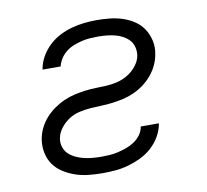

<svg xmlns="http://www.w3.org/2000/svg" viewBox="-65 -599 730 678"><g transform="rotate(-10 300.0 -260.0)"><path d="M251 8Q226 8 201.5 5.5Q177 3 154.5 -4.5Q132 -12 112 -24.5Q92 -37 78.5 -55.5Q65 -74 60 -98Q55 -122 59 -147Q62 -166 71 -185Q80 -204 94 -220Q108 -236 125.5 -248.5Q143 -261 162 -269.5Q181 -278 200.5 -282.5Q220 -287 239.5 -289.5Q259 -292 278.5 -292.5Q298 -293 318 -294Q338 -295 357.5 -300Q377 -305 395 -316Q413 -327 426.5 -344.5Q440 -362 443 -381Q445 -397 441 -411.5Q437 -426 427.5 -436Q418 -446 405 -453Q392 -460 377.5 -463.5Q363 -467 348.5 -468.5Q334 -470 318 -470Q304 -470 289 -469Q274 -468 259.5 -464.5Q245 -461 230.5 -455.5Q216 -450 203.5 -440.5Q191 -431 182 -417.5Q173 -404 170 -390V-389H105V-391Q109 -414 121 -435Q133 -456 150.5 -472.5Q168 -489 189.5 -500Q211 -511 233 -517Q255 -523 277.5 -525.5Q300 -528 322 -528Q347 -528 370.5 -525.5Q394 -523 416.5 -515.5Q439 -508 458 -495Q477 -482 489 -463Q501 -444 506 -421Q511 -398 506 -373Q503 -354 494 -335Q485 -316 471.5 -300Q458 -284 441 -271.5Q424 -259 405 -250.5Q386 -242 366 -237.5Q346 -233 326 -230.5Q306 -228 286.5 -227.5Q267 -227 247.5 -225.5Q228 -224 208 -219.5Q188 -215 170.5 -204Q153 -193 139.5 -175.5Q126 -158 123 -139Q120 -123 125 -108Q130 -93 140.5 -83Q151 -73 165 -66.5Q179 -60 193.5 -56.5Q208 -53 224 -51.5Q240 -50 256 -50Q271 -50 286 -51Q301 -52 316 -55.5Q331 -59 346.5 -64.5Q362 -70 375.5 -79Q389 -88 399 -101.5Q409 -115 411 -130V-131H476V-129Q472 -106 459.5 -84.5Q447 -63 428.5 -46.5Q410 -30 388 -19.5Q366 -9 343 -2.5Q320 4 296.5 6Q273 8 251 8Z"/></g></svg>

Font: Iosevka Aile Light Oblique
Style: Regular
Weight: 300
Italic angle: -9°
Designer: Belleve Invis
Foundry: Belleve Invis
Version: Version 31.1.0; ttfautohint (v1.8.4)